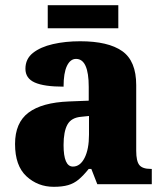

<svg xmlns="http://www.w3.org/2000/svg" viewBox="-20 -710 628 740"><path d="M187 10Q126 10 82 -30.5Q38 -71 38 -155Q38 -237 90 -276Q142 -315 246 -319L322 -322V-375Q322 -483 273 -483Q251 -483 238 -456Q225 -429 225 -376Q150 -376 114 -392Q78 -408 78 -445Q78 -483 107 -506Q136 -529 184 -540Q232 -551 289 -551Q397 -551 451 -513Q505 -475 505 -382V-129Q505 -89 517 -74Q529 -59 561 -59H565V0H355L332 -59H322Q301 -33 283 -18Q265 -3 242.5 3.5Q220 10 187 10ZM261 -68Q289 -68 306 -101.5Q323 -135 323 -191V-263L294 -260Q255 -257 240 -230Q225 -203 225 -151Q225 -68 261 -68ZM164 -601V-690H436V-601Z"/></svg>

Font: Noto Serif Lao SemiCondensed Black
Style: Regular
Weight: 900
Width: 4
Designer: Monotype Design Team
Foundry: Monotype Imaging Inc.
Version: Version 2.003; ttfautohint (v1.8.4.7-5d5b)